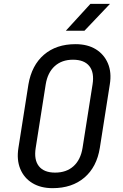

<svg xmlns="http://www.w3.org/2000/svg" viewBox="-20 -970 640 1000"><path d="M254 10Q192 10 148.5 -16.5Q105 -43 85.5 -90.5Q66 -138 76 -200L128 -530Q145 -630 209 -685Q273 -740 373 -740Q436 -740 479 -713.5Q522 -687 542 -640Q562 -593 552 -531L500 -200Q484 -100 419.5 -45Q355 10 254 10ZM267 -71Q326 -71 363 -104.5Q400 -138 410 -200L462 -530Q472 -592 445.5 -625.5Q419 -659 360 -659Q302 -659 265 -625.5Q228 -592 218 -530L166 -200Q156 -138 182.5 -104.5Q209 -71 267 -71ZM323 -810 451 -950H553L420 -810Z"/></svg>

Font: JetBrains Mono NL
Style: Italic
Weight: 400
Italic angle: -9°
Monospace: yes
Designer: Philipp Nurullin, Konstantin Bulenkov
Foundry: JetBrains
Version: Version 2.305; ttfautohint (v1.8.4.7-5d5b)